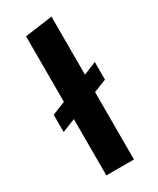

<svg xmlns="http://www.w3.org/2000/svg" viewBox="-171 -700 618 753"><g transform="rotate(-30 138.5 -323.5)"><path d="M259 -328 201 -305V0H76V-255L16 -231V-309L76 -333V-630L201 -647V-384L259 -408Z"/></g></svg>

Font: Arya
Style: Bold
Weight: 700
Designer: Eduardo Rodriguez Tunni, Modular Infotech
Foundry: Eduardo Rodriguez Tunni, Modular Infotech
Version: Version 1.002